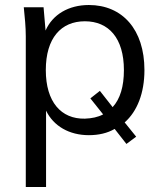

<svg xmlns="http://www.w3.org/2000/svg" viewBox="-20 -531 650 767"><path d="M83 -386V216H164V-89C194 -27 257 9 335 9C374 9 409 1 438 -16L485 44L524 15L478 -42C528 -86 557 -159 557 -251C557 -413 469 -511 335 -511C254 -511 190 -473 162 -409L154 -502H75C79 -463 83 -423 83 -386ZM319 -446C414 -446 475 -379 475 -251C475 -185 460 -136 430 -103L379 -168L341 -138L392 -74C371 -63 347 -58 319 -57C224 -55 163 -124 163 -251C163 -379 224 -446 319 -446Z"/></svg>

Font: Poppy and Pepper
Style: Regular
Weight: 400
Designer: Thy Ha
Foundry: Thy Ha
Version: Version 0.001;Glyphs 3.2 (3227)